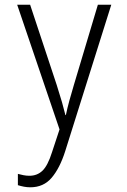

<svg xmlns="http://www.w3.org/2000/svg" viewBox="-20 -552 540 816"><path d="M109 244Q95 244 82 241.5Q69 239 56 235V187Q67 190 79.5 192.5Q92 195 105 195Q138 195 160.5 173.5Q183 152 201 95L233 -2L53 -532H108L221 -191Q235 -147 243.5 -117.5Q252 -88 258 -63H260Q266 -92 275 -125Q284 -158 294 -191L396 -532H453L257 91Q234 163 199.5 203.5Q165 244 109 244Z"/></svg>

Font: Noto Sans Mono ExtraCondensed Light
Style: Regular
Weight: 300
Width: 2
Designer: Monotype Design Team
Foundry: Monotype Imaging Inc.
Version: Version 2.014; ttfautohint (v1.8.4.7-5d5b)